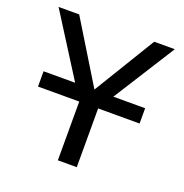

<svg xmlns="http://www.w3.org/2000/svg" viewBox="-120 -767 840 876"><g transform="rotate(20 300.0 -329.5)"><path d="M392.6 -359.4H546.9V-285.2H345.7V0H253.9V-285.2H53.7V-359.4H207L17.6 -658.7H117.7L300.3 -360.4L481.9 -658.7H582Z"/></g></svg>

Font: Liberation Mono
Style: Regular
Weight: 400
Monospace: yes
Designer: Steve Matteson
Foundry: Ascender Corporation
Version: Version 2.1.5